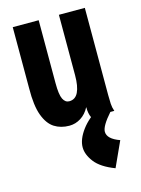

<svg xmlns="http://www.w3.org/2000/svg" viewBox="-110 -535 621 844"><g transform="rotate(-15 200.0 -113.0)"><path d="M162 12Q123 12 94 -6.5Q65 -25 48.5 -69.5Q32 -114 33 -192V-471H151V-184Q151 -132 161 -112Q171 -92 189 -92Q217 -92 230 -119Q243 -146 243 -196V-471H361V-74Q361 -52 362 -34.5Q363 -17 369 0H263Q254 -19 254 -48Q239 -19 214.5 -3.5Q190 12 162 12ZM361 131 309 245Q246 221 219.5 186.5Q193 152 193 119Q193 83 223.5 41.5Q254 0 312 -34L351 0Q305 52 305 78Q305 111 361 131Z"/></g></svg>

Font: Inconsolata Condensed Black
Style: Regular
Weight: 900
Width: 3
Monospace: yes
Designer: Raph Levien, Cyreal, Brenton Simpson
Foundry: Raph Levien, Cyreal, Google
Version: Version 3.001; ttfautohint (v1.8.2.53-6de2)